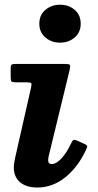

<svg xmlns="http://www.w3.org/2000/svg" viewBox="-20 -798 428 835"><path d="M282.5 -492.5Q287 -511.5 283.8 -515.8Q280.5 -520 258.5 -520H47.5Q35.5 -520 31 -517Q26.5 -514 26.5 -501.5V-462Q26.5 -447.5 30.2 -443.8Q34 -440 48.5 -440H95.5Q113 -440 115.8 -436Q118.5 -432 115 -417L46 -112.5Q44.5 -104.5 42.2 -92Q40 -79.5 40 -70Q40 -29 67 -5.8Q94 17.5 142 17.5Q208 17.5 262.5 -25.8Q317 -69 351.5 -141Q357.5 -153 359 -159.5Q360.5 -166 348.5 -171.5L316.5 -186Q302.5 -192 298.5 -188.8Q294.5 -185.5 288.5 -173Q270 -133.5 247.2 -109Q224.5 -84.5 205.5 -84.5Q189.5 -84.5 189.5 -101Q189.5 -105 190.2 -110.5Q191 -116 192 -120ZM151 -695Q151 -657.5 177.5 -635Q204 -612.5 241 -612.5Q278.5 -612.5 304.8 -635Q331 -657.5 331 -695Q331 -733 304.8 -755.2Q278.5 -777.5 241 -777.5Q204 -777.5 177.5 -755.2Q151 -733 151 -695Z"/></svg>

Font: Besley
Style: Bold Italic
Weight: 700
Italic angle: -13°
Designer: Owen Earl
Foundry: indestructible type*
Version: Version 2.001